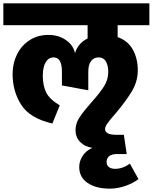

<svg xmlns="http://www.w3.org/2000/svg" viewBox="-40 -716 910 1144"><path d="M661 -566V-495Q723 -473 752 -419.5Q781 -366 781 -297Q781 -230 744.5 -170Q708 -110 646 -37Q615 -2 600.5 18.5Q586 39 586 53Q586 70 603 78.5Q620 87 649 87H698L715 202H654Q625 202 610 215Q595 228 595 249Q595 269 609 279.5Q623 290 646 290Q691 290 734 259L785 351Q753 376 706.5 392Q660 408 614 408Q532 408 482 374Q432 340 432 279Q432 245 452 213.5Q472 182 510 165Q465 158 437.5 130Q410 102 410 59Q410 20 433 -15.5Q456 -51 503 -104Q554 -161 579.5 -201Q605 -241 605 -287Q605 -327 590.5 -350.5Q576 -374 548 -374Q518 -374 502 -351.5Q486 -329 486 -288V-178L329 -207V-288Q329 -332 316.5 -353Q304 -374 279 -374Q250 -374 232.5 -345.5Q215 -317 215 -265Q215 -206 235 -165.5Q255 -125 316 -88L272 20Q138 -11 86.5 -91.5Q35 -172 35 -276Q35 -338 61 -391Q87 -444 135.5 -476Q184 -508 249 -508Q308 -508 352.5 -477.5Q397 -447 407 -399Q424 -458 482 -487V-566H-20V-696H850V-566Z"/></svg>

Font: FiraGO Heavy
Style: Regular
Weight: 900
Designer: bBox Type
Foundry: bBox Type GmbH
Version: Version 1.001